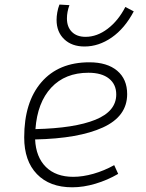

<svg xmlns="http://www.w3.org/2000/svg" viewBox="-20 -795 626 825"><path d="M294.9 -35.2Q335.4 -35.2 381.6 -48.3Q427.7 -61.5 470.7 -85.4L487.8 -47.9Q441.9 -21 390.1 -5.6Q338.4 9.8 290.5 9.8Q193.4 9.8 138.7 -46.9Q84 -103.5 84 -204.6Q84 -356.4 158 -441.9Q231.9 -527.3 363.8 -527.3Q440.4 -527.3 483.4 -491.2Q526.4 -455.1 526.4 -390.6Q526.4 -294.9 422.1 -247.3Q317.9 -199.7 130.9 -195.8Q134.3 -120.1 177.2 -77.6Q220.2 -35.2 294.9 -35.2ZM132.3 -240.2Q300.3 -244.1 389.9 -280.5Q479.5 -316.9 479.5 -389.2Q479.5 -432.6 448.2 -457.5Q417 -482.4 359.9 -482.4Q259.8 -482.4 200.2 -418.5Q140.6 -354.5 132.3 -240.2ZM343.3 -595.2Q288.6 -595.2 255.9 -626.5Q223.1 -657.7 223.1 -709.5Q223.1 -724.6 226.1 -741.7Q229 -758.8 235.4 -775.4L278.3 -772.9Q267.6 -743.7 267.6 -715.8Q267.6 -679.2 288.8 -658Q310.1 -636.7 347.7 -636.7Q397 -636.7 442.6 -671.4Q488.3 -706.1 518.6 -765.1L554.7 -746.1Q516.1 -672.9 460.2 -634Q404.3 -595.2 343.3 -595.2Z"/></svg>

Font: Cascadia Mono ExtraLight
Style: Italic
Weight: 200
Italic angle: -10°
Monospace: yes
Designer: Aaron Bell
Foundry: Saja Typeworks
Version: Version 2404.023; ttfautohint (v1.8.4)